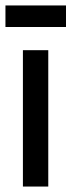

<svg xmlns="http://www.w3.org/2000/svg" viewBox="-45 -684 262 704"><path d="M197 -664H-25V-585H197ZM39 0H132V-500H39Z"/></svg>

Font: Advent Pro SemiBold
Style: Regular
Weight: 600
Designer: VivaRado, Andreas Kalpakidis
Foundry: VivaRado, Andreas Kalpakidis
Version: Version 3.000